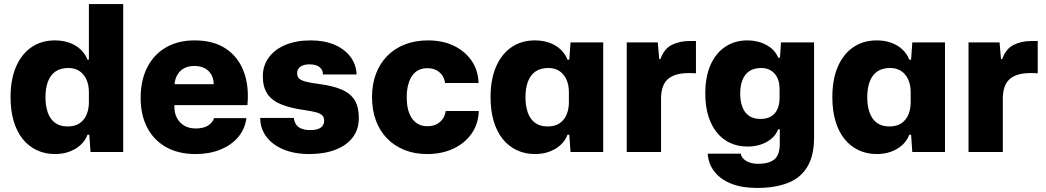

<svg xmlns="http://www.w3.org/2000/svg" viewBox="-20 -749 5152 946"><path d="M251 10Q202 10 161.5 -9Q121 -28 92 -64Q63 -100 47.5 -152Q32 -204 32 -270Q32 -359 59.5 -421.5Q87 -484 136 -517Q185 -550 251 -550Q289 -550 321.5 -538.5Q354 -527 377 -505.5Q400 -484 411 -455H418V-729H587V0H426L420 -85H411Q395 -42 351.5 -16Q308 10 251 10ZM313 -126Q349 -126 372 -141.5Q395 -157 406.5 -184Q418 -211 418 -245V-295Q418 -331 405.5 -358Q393 -385 370.5 -399.5Q348 -414 317 -414Q278 -414 253 -396.5Q228 -379 216 -346.5Q204 -314 204 -270Q204 -227 215.5 -194.5Q227 -162 251 -144Q275 -126 313 -126Z M944 10Q858 10 797.5 -24.5Q737 -59 705 -121Q673 -183 673 -266Q673 -353 705.5 -417Q738 -481 798 -515.5Q858 -550 938 -550Q1033 -550 1094 -508.5Q1155 -467 1181.5 -395Q1208 -323 1199 -231H839Q838 -194 851.5 -168.5Q865 -143 888.5 -129.5Q912 -116 944 -116Q982 -116 1004.5 -130Q1027 -144 1035 -167H1194Q1187 -113 1153.5 -73.5Q1120 -34 1066 -12Q1012 10 944 10ZM839 -319 825 -334H1048L1033 -319Q1035 -354 1023.5 -377Q1012 -400 990 -412Q968 -424 938 -424Q907 -424 885 -411.5Q863 -399 851 -375Q839 -351 839 -319Z M1504 10Q1448 10 1404 -3Q1360 -16 1328.5 -39.5Q1297 -63 1279.5 -95.5Q1262 -128 1262 -168H1428Q1430 -147 1440.5 -133.5Q1451 -120 1468.5 -114Q1486 -108 1508 -108Q1543 -108 1560 -120Q1577 -132 1577 -153Q1577 -172 1567.5 -181Q1558 -190 1538 -195.5Q1518 -201 1484 -206Q1412 -216 1366 -234.5Q1320 -253 1297.5 -286.5Q1275 -320 1275 -373Q1275 -426 1304.5 -466Q1334 -506 1387 -528Q1440 -550 1510 -550Q1577 -550 1627 -529Q1677 -508 1706 -470Q1735 -432 1737 -382H1571Q1571 -399 1562.5 -410Q1554 -421 1539.5 -426.5Q1525 -432 1505 -432Q1477 -432 1460.5 -420.5Q1444 -409 1444 -388Q1444 -371 1454.5 -361.5Q1465 -352 1489.5 -346Q1514 -340 1553 -335Q1622 -326 1665 -307Q1708 -288 1728 -254.5Q1748 -221 1748 -168Q1748 -111 1717.5 -71.5Q1687 -32 1632 -11Q1577 10 1504 10Z M2085 10Q2023 10 1973 -10Q1923 -30 1887 -67Q1851 -104 1832 -155.5Q1813 -207 1813 -271Q1813 -334 1832.5 -385.5Q1852 -437 1888.5 -474Q1925 -511 1976 -530.5Q2027 -550 2089 -550Q2161 -550 2216 -523.5Q2271 -497 2303.5 -450Q2336 -403 2338 -340H2173Q2169 -365 2156.5 -381Q2144 -397 2126 -405Q2108 -413 2086 -413Q2060 -413 2041 -403Q2022 -393 2009.5 -374Q1997 -355 1990.5 -329Q1984 -303 1984 -270Q1984 -221 1997 -189.5Q2010 -158 2032.5 -142.5Q2055 -127 2085 -127Q2112 -127 2131 -137Q2150 -147 2161.5 -163.5Q2173 -180 2176 -202H2339Q2337 -138 2303.5 -90.5Q2270 -43 2213.5 -16.5Q2157 10 2085 10Z M2616 10Q2567 10 2526.5 -9Q2486 -28 2457 -64Q2428 -100 2412.5 -152Q2397 -204 2397 -270Q2397 -359 2424.5 -421.5Q2452 -484 2501 -517Q2550 -550 2616 -550Q2654 -550 2686.5 -538.5Q2719 -527 2742 -505.5Q2765 -484 2776 -455H2785L2791 -540H2952V0H2791L2785 -85H2776Q2760 -42 2716.5 -16Q2673 10 2616 10ZM2678 -126Q2714 -126 2737 -141.5Q2760 -157 2771.5 -184Q2783 -211 2783 -245V-295Q2783 -331 2770.5 -358Q2758 -385 2735.5 -399.5Q2713 -414 2682 -414Q2643 -414 2618 -396.5Q2593 -379 2581 -346.5Q2569 -314 2569 -270Q2569 -227 2580.5 -194.5Q2592 -162 2616 -144Q2640 -126 2678 -126Z M3068 0V-540H3221L3228 -458H3234Q3252 -509 3290.5 -528Q3329 -547 3378 -547Q3387 -547 3394.5 -547Q3402 -547 3409 -547V-388Q3403 -388 3394.5 -388.5Q3386 -389 3375 -389Q3324 -389 3294 -374.5Q3264 -360 3251 -333.5Q3238 -307 3237 -268V0Z M3710 177Q3636 177 3583 156Q3530 135 3500 96.5Q3470 58 3467 8H3630Q3632 23 3643.5 34Q3655 45 3673 51.5Q3691 58 3715 58Q3756 58 3779.5 46.5Q3803 35 3812.5 13.5Q3822 -8 3822 -38V-112H3814Q3800 -74 3759 -50.5Q3718 -27 3663 -27Q3616 -27 3578 -44.5Q3540 -62 3512.5 -95.5Q3485 -129 3470 -177.5Q3455 -226 3455 -288Q3455 -371 3481 -429.5Q3507 -488 3554 -519Q3601 -550 3663 -550Q3714 -550 3756 -527.5Q3798 -505 3814 -465H3823L3828 -540H3991V-72Q3991 20 3956.5 75Q3922 130 3859 153.5Q3796 177 3710 177ZM3727 -163Q3759 -163 3780 -176Q3801 -189 3811 -212.5Q3821 -236 3821 -266V-310Q3821 -343 3810 -366Q3799 -389 3778.5 -401.5Q3758 -414 3731 -414Q3695 -414 3672 -398.5Q3649 -383 3638 -354.5Q3627 -326 3627 -288Q3627 -251 3637.5 -222.5Q3648 -194 3670 -178.5Q3692 -163 3727 -163Z M4300 10Q4251 10 4210.5 -9Q4170 -28 4141 -64Q4112 -100 4096.5 -152Q4081 -204 4081 -270Q4081 -359 4108.5 -421.5Q4136 -484 4185 -517Q4234 -550 4300 -550Q4338 -550 4370.5 -538.5Q4403 -527 4426 -505.5Q4449 -484 4460 -455H4469L4475 -540H4636V0H4475L4469 -85H4460Q4444 -42 4400.5 -16Q4357 10 4300 10ZM4362 -126Q4398 -126 4421 -141.5Q4444 -157 4455.5 -184Q4467 -211 4467 -245V-295Q4467 -331 4454.5 -358Q4442 -385 4419.5 -399.5Q4397 -414 4366 -414Q4327 -414 4302 -396.5Q4277 -379 4265 -346.5Q4253 -314 4253 -270Q4253 -227 4264.5 -194.5Q4276 -162 4300 -144Q4324 -126 4362 -126Z M4752 0V-540H4905L4912 -458H4918Q4936 -509 4974.5 -528Q5013 -547 5062 -547Q5071 -547 5078.5 -547Q5086 -547 5093 -547V-388Q5087 -388 5078.5 -388.5Q5070 -389 5059 -389Q5008 -389 4978 -374.5Q4948 -360 4935 -333.5Q4922 -307 4921 -268V0Z"/></svg>

Font: Mona Sans ExtraLight ExtraBold
Style: Regular
Weight: 800
Version: Version 2.000